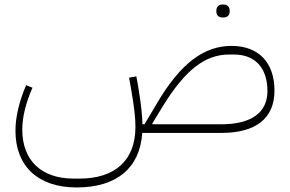

<svg xmlns="http://www.w3.org/2000/svg" viewBox="-20 -585 1277 845"><path d="M959 -508H964C980 -508 991 -517 991 -536C991 -556 980 -565 964 -565H959C943 -565 932 -556 932 -536C932 -517 943 -508 959 -508ZM317 240C494 240 596 154 606 0H954C1106 0 1188 -64 1188 -186C1188 -310 1118 -383 999 -383C879 -383 775 -308 670 -129L616 -38H607C606 -76 602 -120 588 -205L580 -249L548 -243L556 -199C572 -107 576 -66 576 -26C576 119 488 201 330 201H304C162 201 78 121 78 -15C78 -69 94 -134 123 -199L95 -210C66 -143 48 -72 48 -10C48 147 148 240 317 240ZM954 -38H652L650 -41L695 -115C795 -278 883 -345 988 -345H1010C1103 -345 1157 -286 1157 -184C1157 -89 1085 -38 954 -38Z"/></svg>

Font: IBM Plex Arabic ExtraLight
Style: Regular
Weight: 200
Designer: Mike Abbink, Paul van der Laan, Pieter van Rosmalen, Wael Morcos, Khajak Apelian
Foundry: Bold Monday
Version: Version 1.0